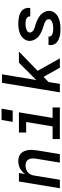

<svg xmlns="http://www.w3.org/2000/svg" viewBox="806 -1586 789 2440"><g transform="rotate(-90 1200.0 -366.5)"><path d="M27 0 113 -520H221L208 -440Q221 -461 240 -478.5Q259 -496 281 -507Q303 -518 326.5 -523Q350 -528 373 -528Q401 -528 427 -520Q453 -512 471 -493.5Q489 -475 499 -450.5Q509 -426 512.5 -399Q516 -372 514.5 -344Q513 -316 508 -288L461 0H353L403 -303Q405 -319 406 -335.5Q407 -352 404 -367Q401 -382 394 -395.5Q387 -409 375 -418.5Q363 -428 347.5 -432Q332 -436 316 -436Q294 -436 272 -429.5Q250 -423 231.5 -408Q213 -393 203 -372Q193 -351 189 -329L135 0Z M652 0V-92H813L869 -428H735V-520H992L921 -92H1054V0ZM871 -599 895 -741H1038L1014 -599Z M1246 0 1367 -735H1475L1403 -300L1623 -520H1764L1519 -282L1678 0H1559L1534 -44L1443 -207L1377 -144L1354 0Z M2055 8Q2029 8 2004 6Q1979 4 1955.5 -2.5Q1932 -9 1910.5 -19.5Q1889 -30 1873 -47.5Q1857 -65 1850 -88.5Q1843 -112 1847 -137Q1848 -139 1848 -140.5Q1848 -142 1849 -144H1956Q1955 -143 1955 -142.5Q1955 -142 1955 -142Q1953 -130 1958 -120.5Q1963 -111 1971 -104.5Q1979 -98 1989 -94Q1999 -90 2010 -88Q2021 -86 2032 -85Q2043 -84 2055 -84Q2066 -84 2077 -84.5Q2088 -85 2099.5 -87Q2111 -89 2122.5 -92Q2134 -95 2144.5 -100Q2155 -105 2164 -114Q2173 -123 2175 -134Q2177 -145 2173 -155Q2169 -165 2162 -172.5Q2155 -180 2146 -185Q2137 -190 2127.5 -194Q2118 -198 2108 -201Q2098 -204 2088 -207Q2064 -214 2040.5 -223Q2017 -232 1995.5 -244Q1974 -256 1955.5 -271.5Q1937 -287 1923.5 -307.5Q1910 -328 1903.5 -352.5Q1897 -377 1901 -403Q1905 -425 1917.5 -445Q1930 -465 1948 -480Q1966 -495 1987.5 -504.5Q2009 -514 2031 -519Q2053 -524 2075 -526Q2097 -528 2119 -528Q2144 -528 2168 -525.5Q2192 -523 2215 -517Q2238 -511 2259 -500Q2280 -489 2294.5 -471.5Q2309 -454 2315.5 -431Q2322 -408 2318 -383Q2318 -381 2317.5 -379.5Q2317 -378 2317 -376H2210Q2210 -377 2210 -377.5Q2210 -378 2210 -378Q2213 -395 2203.5 -407.5Q2194 -420 2180 -426Q2166 -432 2150.5 -434Q2135 -436 2119 -436Q2108 -436 2097.5 -435.5Q2087 -435 2076.5 -433Q2066 -431 2055 -428Q2044 -425 2034 -420Q2024 -415 2016.5 -406Q2009 -397 2007 -387Q2005 -376 2009 -366Q2013 -356 2020 -348.5Q2027 -341 2035.5 -335.5Q2044 -330 2053.5 -326Q2063 -322 2073 -319Q2083 -316 2093 -313H2094Q2118 -306 2141 -297Q2164 -288 2185.5 -276Q2207 -264 2225.5 -248.5Q2244 -233 2257.5 -213Q2271 -193 2277.5 -168.5Q2284 -144 2280 -118Q2276 -95 2263 -74.5Q2250 -54 2231 -39Q2212 -24 2189.5 -15Q2167 -6 2144.5 -1Q2122 4 2099.5 6Q2077 8 2055 8Z"/></g></svg>

Font: Iosevka SS04 Semibold Extended
Style: Italic
Weight: 600
Width: 7
Italic angle: -9°
Monospace: yes
Designer: Belleve Invis
Foundry: Belleve Invis
Version: Version 19.0.0; ttfautohint (v1.8.4)